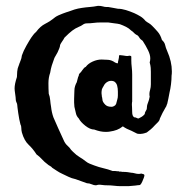

<svg xmlns="http://www.w3.org/2000/svg" viewBox="-20 -604 639 658"><path d="M186 -450Q186 -446 183.5 -439Q181 -432 177.5 -425Q174 -418 170.5 -412.5Q167 -407 166 -404Q161 -391 157.5 -379.5Q154 -368 152 -355Q146 -338 146 -319Q146 -300 147 -283Q151 -273 152 -261Q153 -249 155 -238Q157 -219 163 -202Q172 -182 179.5 -164.5Q187 -147 198 -124Q203 -112 211 -105Q219 -98 224 -90L231 -83Q242 -72 253 -65.5Q264 -59 274 -51Q280 -46 287.5 -43Q295 -40 303 -37Q319 -31 334.5 -27.5Q350 -24 366 -18Q370 -18 374 -18Q378 -18 383 -17H384H385H386H387L388 -16H389H390H391H392H393H394H395H396L397 -15H398H399H400H401Q410 -15 417.5 -14Q425 -13 430 -12Q435 -12 442 -10Q449 -8 455 -8Q460 -8 463 -9Q464 -9 465 -9Q466 -9 472 -7Q475 -6 475 -2Q475 -1 473 5Q470 12 467.5 18.5Q465 25 460 30Q457 30 455.5 30.5Q454 31 450 31Q448 31 447 31.5Q446 32 443 32Q438 32 431.5 33Q425 34 420 34H394Q383 34 371 32.5Q359 31 345 31Q337 31 331.5 30Q326 29 322 29Q316 29 313 30Q311 31 308 31Q302 31 294 27.5Q286 24 278 24L239 10Q225 7 215 2Q205 -3 194 -8Q183 -13 175 -18.5Q167 -24 159 -29Q156 -33 151 -35.5Q146 -38 143 -41Q132 -49 124 -58Q116 -67 105 -75Q93 -94 78 -108Q63 -122 55 -150Q53 -158 53 -165.5Q53 -173 50 -178Q48 -185 46 -195.5Q44 -206 42.5 -216.5Q41 -227 40 -235Q39 -243 39 -245Q39 -248 36.5 -253Q34 -258 34 -263Q34 -269 32 -282Q30 -295 30 -301Q30 -316 38 -340Q38 -348 39 -359Q40 -370 44 -379V-380H45V-381V-382V-383H46V-384V-385V-386H47V-387V-388L48 -389V-390V-391H49V-392V-393V-394H50V-395Q54 -404 55 -414Q60 -429 70.5 -447.5Q81 -466 87 -475Q89 -477 92.5 -482.5Q96 -488 104 -495Q118 -514 135 -522.5Q152 -531 169 -545Q173 -548 180.5 -551.5Q188 -555 195 -557.5Q202 -560 207.5 -562Q213 -564 214 -564Q224 -568 235.5 -571.5Q247 -575 261 -577Q274 -579 287.5 -580Q301 -581 316 -584Q326 -584 332.5 -582Q339 -580 345 -580H351Q360 -578 368 -577Q376 -576 384 -574Q397 -574 411.5 -569.5Q426 -565 440 -559Q451 -554 461 -548Q471 -542 479 -532Q484 -528 489.5 -525Q495 -522 501 -516Q512 -505 521 -494.5Q530 -484 535 -467Q544 -459 546 -449.5Q548 -440 553 -429Q569 -393 569 -359Q569 -350 568 -345Q568 -331 566 -315Q564 -299 561 -287Q559 -276 557 -266Q555 -256 553 -248Q552 -247 550 -240Q548 -236 547 -235Q541 -225 537 -217Q533 -209 528 -198Q527 -191 521 -185L515 -179L511 -175Q504 -167 497 -161Q490 -155 483 -150Q475 -147 469.5 -146Q464 -145 461 -145Q454 -145 450 -146L430 -156Q422 -159 415 -162.5Q408 -166 401 -171Q391 -163 380.5 -159Q370 -155 356 -153Q351 -152 342 -152Q324 -152 303 -160Q289 -160 272.5 -173Q256 -186 250 -198Q242 -206 240 -216.5Q238 -227 235 -238Q234 -246 234 -252.5Q234 -259 234 -265Q234 -271 234.5 -280.5Q235 -290 235 -294Q235 -302 237.5 -309.5Q240 -317 243 -322Q245 -328 246 -333.5Q247 -339 250 -345Q250 -350 254 -353.5Q258 -357 261 -362Q263 -364 266 -368.5Q269 -373 274 -375Q282 -386 297.5 -393Q313 -400 328 -400Q338 -400 350.5 -399Q363 -398 374 -390Q379 -387 384 -387Q384 -392 386 -399Q388 -406 388 -414Q389 -415 392 -415Q393 -415 396 -414.5Q399 -414 401 -414Q403 -414 407.5 -413Q412 -412 417 -412Q420 -412 423 -413Q424 -413 425 -413Q429 -413 430 -410V-397Q430 -386 431.5 -373.5Q433 -361 433 -348V-256Q432 -253 432 -245Q432 -242 432.5 -236.5Q433 -231 433 -220Q433 -206 440 -202Q445 -202 448 -200Q451 -198 455 -198Q461 -201 466 -204Q471 -207 476 -213Q476 -218 479.5 -223.5Q483 -229 483 -231Q483 -242 487 -251.5Q491 -261 493 -273Q492 -276 492 -282Q492 -288 494.5 -296.5Q497 -305 497 -315V-358Q497 -364 496.5 -371.5Q496 -379 493 -390Q494 -394 494.5 -397Q495 -400 495 -404Q495 -416 487.5 -431.5Q480 -447 469 -464Q461 -469 457 -476Q453 -483 447 -485Q442 -488 438.5 -492Q435 -496 430 -499Q422 -507 412 -512Q402 -517 391 -521Q383 -523 372.5 -524Q362 -525 351 -527H324Q312 -527 301 -525.5Q290 -524 278 -524Q270 -524 264 -519.5Q258 -515 250 -512Q238 -507 227.5 -499Q217 -491 201 -475Q198 -469 193 -462Q188 -455 186 -450ZM384 -290Q384 -301 381.5 -310.5Q379 -320 371 -325Q361 -329 351 -325Q340 -320 335 -309Q330 -301 329 -297Q328 -293 328 -289Q328 -287 328 -283.5Q328 -280 329 -275Q329 -271 330 -270Q330 -268 330.5 -266.5Q331 -265 331 -263Q331 -255 341 -245Q344 -242 349 -240Q354 -238 363 -238Q366 -238 371 -240.5Q376 -243 378 -248Q380 -257 382 -263Q384 -269 384 -277Z"/></svg>

Font: Kirang Haerang sl
Style: Regular
Weight: 400
Version: Version 1.00